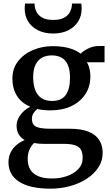

<svg xmlns="http://www.w3.org/2000/svg" viewBox="-20 -836 646 1123"><path d="M275 267.5Q213.5 267.5 167.8 257Q122 246.5 91.2 226.5Q60.5 206.5 45 178Q29.5 149.5 29.5 113Q29.5 81.5 42.2 55.8Q55 30 76.8 11.8Q98.5 -6.5 124.5 -16.5Q101 -30 89 -51.2Q77 -72.5 77 -101Q77 -123.5 87.8 -144.8Q98.5 -166 116.8 -183.5Q135 -201 157.5 -211.5Q104.5 -234 78.5 -276.5Q52.5 -319 52.5 -376Q52.5 -435.5 86 -478.2Q119.5 -521 173.2 -543.5Q227 -566 288 -566Q342 -566 383 -554.8Q424 -543.5 452 -522Q463 -535 493.2 -551Q523.5 -567 560 -567H591.5V-472H488Q494.5 -462 499 -449Q503.5 -436 506 -421.2Q508.5 -406.5 508.5 -390.5Q509 -330 479.2 -285Q449.5 -240 397 -215.2Q344.5 -190.5 275.5 -190.5Q254.5 -190.5 234.8 -192.5Q215 -194.5 197.5 -198.5Q184 -187 175.2 -172.8Q166.5 -158.5 166.5 -141.5Q166.5 -107 191.2 -95Q216 -83 275.5 -83H388Q453.5 -83 496 -66.5Q538.5 -50 559.5 -18.2Q580.5 13.5 580.5 58.5Q580.5 104.5 556 142.5Q531.5 180.5 489 208.5Q446.5 236.5 391.5 252Q336.5 267.5 275 267.5ZM286.5 208Q331 208 371.5 194Q412 180 437.8 153.2Q463.5 126.5 463.5 87.5Q463.5 60.5 454.8 42.2Q446 24 422.2 14.8Q398.5 5.5 354 5.5H238Q222 5.5 207 4.2Q192 3 179 0.5Q162.5 16.5 152.2 39.5Q142 62.5 142 94Q142 129.5 156.8 155Q171.5 180.5 203 194.2Q234.5 208 286.5 208ZM285 -245.5Q340 -245.5 364.8 -280.8Q389.5 -316 389.5 -381Q389.5 -425.5 377.5 -454.5Q365.5 -483.5 341.8 -497.8Q318 -512 283 -512Q250.5 -512 226 -498.8Q201.5 -485.5 187.8 -457.2Q174 -429 174 -383.5Q174 -343 185.2 -311.8Q196.5 -280.5 221 -263Q245.5 -245.5 285 -245.5ZM291.5 -640Q240 -640 202.5 -658.8Q165 -677.5 144.8 -710.2Q124.5 -743 124.5 -784Q124.5 -791.5 125 -800.5Q125.5 -809.5 126.5 -815.5H182Q182 -812 182.5 -807.2Q183 -802.5 183.5 -797.5Q186.5 -778.5 197.2 -760.5Q208 -742.5 230.8 -731Q253.5 -719.5 291.5 -719.5Q330 -719.5 352.5 -731Q375 -742.5 385.8 -760.5Q396.5 -778.5 399.5 -797Q400.5 -802.5 400.8 -807.2Q401 -812 400.5 -815.5H455.5Q456.5 -809.5 457 -800.8Q457.5 -792 457.5 -784.5Q457.5 -743 437 -710.2Q416.5 -677.5 379.2 -658.8Q342 -640 291.5 -640Z"/></svg>

Font: Merriweather 28pt SemiBold
Style: Regular
Weight: 600
Version: Version 2.100